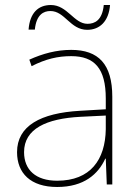

<svg xmlns="http://www.w3.org/2000/svg" viewBox="-20 -736 551 766"><path d="M94 -618H119C125 -678 154 -692 181 -692C239 -692 260 -617 328 -617C378 -617 414 -651 419 -716H394C388 -655 358 -641 329 -641C275 -641 249 -716 183 -716C132 -716 99 -684 94 -618ZM264 -537C205 -537 150 -522 97 -498L106 -472C163 -501 211 -512 264 -512C357 -512 402 -463 402 -343V-300L299 -294C142 -285 48 -234 48 -129C48 -45 102 10 208 10C316 10 372 -42 400 -103H402L406 0H428V-350C428 -480 373 -537 264 -537ZM301 -270 402 -275V-220C400 -99 341 -15 208 -15C123 -15 76 -58 76 -129C76 -222 165 -263 301 -270Z"/></svg>

Font: Noto Sans Arabic Thin
Style: Regular
Weight: 100
Designer: Monotype Design Team, Nadine Chahine, Nizar Qandah and Khaled Hosny
Foundry: Monotype Imaging Inc.
Version: Version 2.012